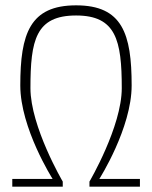

<svg xmlns="http://www.w3.org/2000/svg" viewBox="-20 -690 570 719"><path d="M26 -20V9H215V-10C215 -10 94 -216 94 -360C94 -540 114 -632 265 -632C414 -632 436 -540 436 -360C436 -216 315 -10 315 -10V9H504V-20H352C352 -20 473 -210 473 -370C473 -564 438 -670 265 -670C92 -670 56 -564 56 -370C56 -210 177 -20 177 -20Z"/></svg>

Font: TitilliumText22L
Style: 1 wt
Weight: 100
Designer: Campivisivi
Foundry: Campivisivi
Version: 1.000